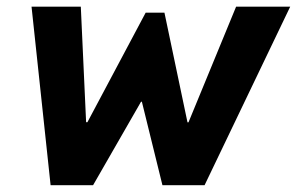

<svg xmlns="http://www.w3.org/2000/svg" viewBox="-20 -545 874 565"><path d="M72.8 -525.4H217.8L233.4 -185.5H237.3L408.7 -507.8H463.9L531.7 -185.1H534.7L674.8 -525.4H834L582 0H458L397.5 -245.6H395L253.9 0H128.9Z"/></svg>

Font: Reddit Sans Vanilla ExtraBold
Style: Italic
Weight: 800
Italic angle: -11.25°
Designer: Stephen Hutchings
Version: Version 1.013